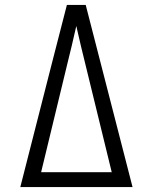

<svg xmlns="http://www.w3.org/2000/svg" viewBox="-20 -755 616 775"><path d="M62 0H515L389 -490L326 -735H250L187 -490ZM146 -60 250 -490Q260 -530 269.5 -570Q279 -610 288 -650Q297 -610 306.5 -570Q316 -530 326 -490L431 -60Z"/></svg>

Font: Iosevka Sparkle Light
Style: Regular
Weight: 300
Designer: Belleve Invis
Foundry: Belleve Invis
Version: Version 4.5.0; ttfautohint (v1.8.3)